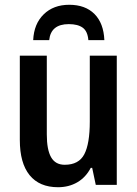

<svg xmlns="http://www.w3.org/2000/svg" viewBox="-20 -774 575 804"><path d="M469 0H381L366 -71H360Q339 -31 303.5 -10.5Q268 10 223 10Q145 10 104 -40.5Q63 -91 63 -188V-541H176V-211Q176 -147 194 -115.5Q212 -84 251 -84Q310 -84 333 -128Q356 -172 356 -265V-541H469ZM417 -606H350Q347 -643 326.5 -658Q306 -673 268 -673Q193 -673 186 -606H119Q122 -674 163 -714Q204 -754 270 -754Q337 -754 375.5 -715.5Q414 -677 417 -606Z"/></svg>

Font: Noto Sans Display Medium Narrow
Style: Regular
Weight: 500
Width: 4
Designer: Monotype Design team
Foundry: Monotype Imaging Inc.
Version: Version 1.000